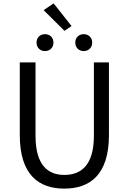

<svg xmlns="http://www.w3.org/2000/svg" viewBox="-20 -1102 761 1135"><path d="M360 13C510 13 624 -67 624 -303V-733H535V-300C535 -123 458 -68 360 -68C265 -68 190 -123 190 -300V-733H97V-303C97 -67 211 13 360 13ZM403 -948 297 -1082 238 -1042 361 -920ZM246 -800C275 -800 296 -821 296 -850C296 -880 275 -900 246 -900C217 -900 196 -880 196 -850C196 -821 217 -800 246 -800ZM475 -800C504 -800 525 -821 525 -850C525 -880 504 -900 475 -900C446 -900 425 -880 425 -850C425 -821 446 -800 475 -800Z"/></svg>

Font: Squished Noto Sans CJK JP Regular
Style: Regular
Weight: 400
Designer: Ryoko NISHIZUKA (kana & ideographs); Paul D. Hunt (Latin, Greek & Cyrillic); Wenlong ZHANG (bopomofo); Sandoll Communica
Foundry: Adobe Systems Incorporated
Version: Version 1.004;PS 1.004;hotconv 1.0.82;makeotf.lib2.5.63406